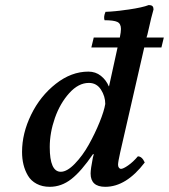

<svg xmlns="http://www.w3.org/2000/svg" viewBox="-20 -718 658 748"><path d="M173.8 -145Q173.8 -48.8 216.8 -48.8Q241.2 -48.8 271.5 -80.1Q301.8 -111.3 325.9 -154.5Q350.1 -197.8 367.9 -241.7Q385.7 -285.6 390.1 -313Q390.1 -342.8 373.3 -368.9Q356.4 -395 326.2 -395Q285.6 -395 249.8 -355.2Q213.9 -315.4 193.8 -258.1Q173.8 -200.7 173.8 -145ZM65.9 -126Q65.9 -198.7 101.3 -271.2Q136.7 -343.8 197.3 -391.4Q257.8 -439 324.2 -439Q352.5 -439 373 -422.6Q393.6 -406.2 403.8 -381.8H404.8L438 -533.2H335.9L345.2 -571.8H446.8Q451.2 -593.3 451.2 -605Q451.2 -626 437 -632.6Q422.9 -639.2 387.2 -639.2Q382.8 -653.3 391.1 -671.9Q426.8 -672.9 481.4 -680.9Q536.1 -689 559.1 -698.2Q570.3 -698.2 574.2 -693.8Q578.1 -689.5 578.1 -681.2Q571.8 -662.1 554.2 -583L550.8 -571.8H618.2L608.9 -533.2H542L448.2 -124Q439.9 -86.9 439.9 -76.2Q439.9 -68.8 443.4 -64.5Q446.8 -60.1 451.2 -60.1Q460 -60.1 479.2 -73.5Q498.5 -86.9 517.1 -108.9Q533.2 -108.9 543.9 -85Q471.7 9.8 390.1 9.8Q333 9.8 333 -42Q333 -59.1 341.8 -104L345.2 -116.2L342.8 -118.2Q296.4 -50.3 257.8 -20.3Q219.2 9.8 173.8 9.8Q144.5 9.8 122.6 -2Q100.6 -13.7 88.9 -33.7Q77.1 -53.7 71.5 -76.7Q65.9 -99.6 65.9 -126Z"/></svg>

Font: Common Serif SemiBold
Style: Italic
Weight: 600
Italic angle: -12°
Designer: Philipp H. Poll, Khaled Hosny
Foundry: Stefan Peev, Context Ltd.
Version: Version 1.026